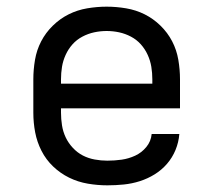

<svg xmlns="http://www.w3.org/2000/svg" viewBox="-20 -548 640 576"><path d="M302 8Q273 8 243.5 3Q214 -2 187.5 -15Q161 -28 139.5 -48.5Q118 -69 104.5 -95.5Q91 -122 85.5 -151Q80 -180 80 -210V-310Q80 -339 85 -368.5Q90 -398 103.5 -424Q117 -450 138.5 -471Q160 -492 186 -505Q212 -518 241.5 -523Q271 -528 300 -528Q329 -528 358.5 -523Q388 -518 414 -505Q440 -492 461.5 -471Q483 -450 496.5 -424Q510 -398 515 -368.5Q520 -339 520 -310V-223H163V-210Q163 -191 166 -172Q169 -153 177 -136Q185 -119 198.5 -104.5Q212 -90 228.5 -81.5Q245 -73 264 -69.5Q283 -66 302 -66Q324 -66 345 -69Q366 -72 385.5 -81Q405 -90 419 -107Q433 -124 435 -146H518Q516 -121 506.5 -98Q497 -75 481 -56.5Q465 -38 444 -25Q423 -12 399.5 -4.5Q376 3 351.5 5.5Q327 8 302 8ZM163 -297H437V-310Q437 -329 434 -347.5Q431 -366 423 -383.5Q415 -401 402.5 -415Q390 -429 373 -438Q356 -447 337.5 -451Q319 -455 300 -455Q281 -455 262.5 -451Q244 -447 227 -438Q210 -429 197.5 -415Q185 -401 177 -383.5Q169 -366 166 -347.5Q163 -329 163 -310Z"/></svg>

Font: Zed Sans Extended
Style: Regular
Weight: 400
Width: 7
Designer: Belleve Invis
Foundry: Belleve Invis
Version: Version 1.0.0; ttfautohint (v1.8.4)